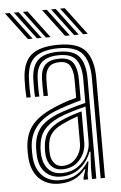

<svg xmlns="http://www.w3.org/2000/svg" viewBox="-68 -807 540 854"><g transform="rotate(-5 202.5 -380.0)"><path d="M347.2 0V-446.5Q347.2 -519.8 317.6 -556.1Q288 -592.5 211 -592.5Q142 -592.5 106.4 -565.2Q70.8 -538 67.8 -468.2Q67 -447.2 67.1 -427.1Q67.2 -407 68.5 -386H49.5Q48 -409 47.8 -428Q47.5 -447 48.5 -469Q51.5 -543.5 89.8 -575.8Q128 -608 211 -608Q300 -608 333.2 -567.2Q366.5 -526.5 366.5 -446.5V0ZM308.5 0V-51.5L312.5 -122.2H308Q290.8 -76.5 255.9 -49.5Q221 -22.5 171.5 -22.8Q130 -22.8 103.6 -48.5Q77.2 -74.2 73.5 -120Q72 -141 73 -163Q76.2 -215.8 101.1 -246.8Q126 -277.8 177.8 -299.8Q201.5 -309.5 238.4 -320.8Q275.2 -332 308.5 -340V-446.5Q308.5 -501 288 -531.2Q267.5 -561.5 211 -561.5Q159.5 -561.5 134 -539.2Q108.5 -517 106.5 -465.8Q106 -450.8 105.9 -429.4Q105.8 -408 107.2 -386H88Q86.5 -407 86.5 -428.6Q86.5 -450.2 87 -466Q89.5 -524.8 118.5 -550.9Q147.5 -577 211 -577Q277 -577 302.4 -544.1Q327.8 -511.2 327.8 -446.5V0ZM161.8 8Q107.8 8 73.9 -24.4Q40 -56.8 35 -117.2Q33 -141.5 34.5 -166Q38.2 -224.8 68.4 -262.8Q98.5 -300.8 164 -329.5Q187.2 -339.8 211.2 -348.5Q235.2 -357.2 269.8 -366.2V-446.5Q269.8 -485.5 257.1 -508Q244.5 -530.5 211 -530.5Q177.8 -530.5 162.1 -513.6Q146.5 -496.8 145.2 -463.8Q144.8 -452.5 144.6 -430.6Q144.5 -408.8 145.5 -386H126.2Q125.2 -408.2 125.2 -429.6Q125.2 -451 125.8 -465.2Q127.5 -507.2 148.2 -526.6Q169 -546 211 -546Q256.2 -546 272.6 -519.4Q289 -492.8 289 -446.5V-353.2Q257.2 -344.5 226 -334.5Q194.8 -324.5 171 -314.8Q58.5 -268 53.8 -164.5Q53.2 -153.5 53.2 -141.9Q53.2 -130.2 54.2 -118.8Q58.2 -67.2 87.8 -37.2Q117.2 -7.2 166.8 -7.2Q212.2 -7.2 243.4 -26.6Q274.5 -46 295 -80H299.5L290.8 -21.5V0H271.5L271.2 -8.8L283 -46.5H279.2Q237.2 8 161.8 8ZM177.2 -38Q217.2 -38 246.6 -57.1Q276 -76.2 292 -105.9Q308 -135.5 308 -167.5V-323.8Q276.2 -316.2 242 -305.6Q207.8 -295 184.5 -284.5Q140.2 -264.2 118.2 -236Q96.2 -207.8 92.5 -160.2Q91 -140.5 93 -121.2Q97.2 -83.2 118.8 -60.6Q140.2 -38 177.2 -38ZM181.2 -54.5Q150.8 -54.5 132.8 -73.8Q114.8 -93 112 -123.5Q110.5 -141.8 111.8 -158.8Q114.5 -202 133.9 -226.9Q153.2 -251.8 191.2 -269.5Q238 -291 288.5 -303.8V-166Q288.5 -121.8 259.1 -88.1Q229.8 -54.5 181.2 -54.5ZM183.5 -69.5Q220 -69.5 244.5 -97.6Q269 -125.8 269 -164.5V-283.5Q234.5 -272 198.5 -254.8Q163.5 -237.8 148.1 -215.9Q132.8 -194 131 -158Q130 -141.8 131.5 -125Q133.5 -102 147 -85.8Q160.5 -69.5 183.5 -69.5ZM159.2 -645 67.2 -767.5H88L180 -645ZM79 -645 -13.2 -767.5H7.8L99.8 -645ZM119 -645 27 -767.5H48L140 -645ZM325.2 -645 233.2 -767.5H254L346 -645ZM244.8 -645 152.8 -767.5H173.8L265.8 -645ZM285 -645 193 -767.5H213.8L305.8 -645Z"/></g></svg>

Font: Big Shoulders Inline Text SemiBold
Style: Regular
Weight: 600
Designer: Patric King
Foundry: XO Type Co
Version: Version 1.000